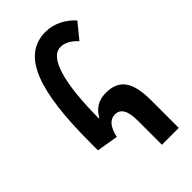

<svg xmlns="http://www.w3.org/2000/svg" viewBox="-234 -832 902 902"><g transform="rotate(-45 217.0 -381.0)"><path d="M274 0H386V-183C386 -307 348 -359 260 -359C209 -359 177 -336 155 -297H152C153 -530 190 -662 262 -662C283 -662 314 -652 344 -618L406 -694C369 -735 318 -762 262 -762C100 -762 43 -579 43 -243V-194L150 -176C162 -229 184 -257 218 -257C256 -257 274 -227 274 -158Z"/></g></svg>

Font: Noto Sans Armenian ExtraCondensed SemiBold
Style: Regular
Weight: 600
Width: 2
Designer: Monotype Design Team
Foundry: Monotype Imaging Inc.
Version: Version 2.008